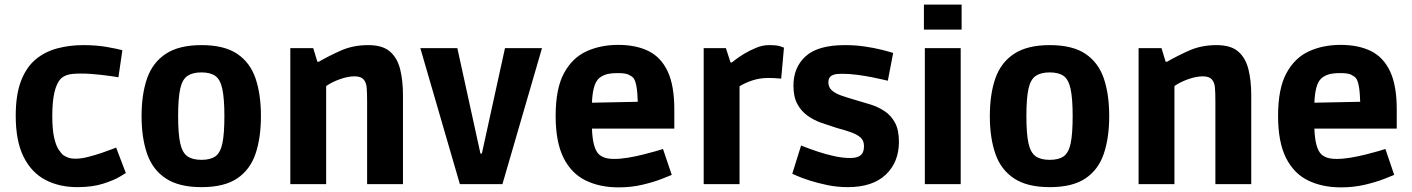

<svg xmlns="http://www.w3.org/2000/svg" viewBox="-20 -796 6106 830"><path d="M314 13Q236 13 176 -18.5Q116 -50 82 -118Q48 -186 48 -296Q48 -387 71 -446.5Q94 -506 134.5 -539.5Q175 -573 228 -587Q281 -601 340 -601Q396 -601 441.5 -593Q487 -585 509 -579L492 -462Q463 -467 416.5 -472.5Q370 -478 329 -478Q287 -478 269.5 -471.5Q252 -465 243 -456Q206 -417 206 -296Q206 -238 213.5 -203.5Q221 -169 232.5 -151Q244 -133 254 -125Q260 -121 272.5 -115.5Q285 -110 307 -110Q331 -110 360.5 -117.5Q390 -125 418 -134.5Q446 -144 464 -151Q482 -158 482 -158L524 -48Q524 -48 498.5 -32.5Q473 -17 426 -2Q379 13 314 13Z M851 13Q754 13 697 -24.5Q640 -62 616 -131Q592 -200 592 -294Q592 -389 616 -457.5Q640 -526 697 -563.5Q754 -601 851 -601Q949 -601 1005 -563.5Q1061 -526 1084.5 -457.5Q1108 -389 1108 -294Q1108 -200 1084.5 -131Q1061 -62 1005 -24.5Q949 13 851 13ZM851 -105Q890 -105 911.5 -120.5Q933 -136 941.5 -177Q950 -218 950 -294Q950 -371 941 -412Q932 -453 910.5 -468Q889 -483 851 -483Q813 -483 790.5 -468Q768 -453 759 -412Q750 -371 750 -294Q750 -218 759 -177Q768 -136 790 -120.5Q812 -105 851 -105Z M1235 0V-588H1334L1352 -529H1358Q1399 -553 1452.5 -577Q1506 -601 1572 -601Q1634 -601 1666 -573Q1698 -545 1710 -496Q1722 -447 1722 -385V0H1567V-356Q1567 -397 1565 -418Q1563 -439 1553 -451Q1541 -466 1513 -466Q1484 -466 1449 -453.5Q1414 -441 1390 -424V0Z M1968 0 1797 -588H1957L2057 -132H2063L2163 -588H2323L2152 0Z M2654 14Q2573 14 2511.5 -16Q2450 -46 2416 -114Q2382 -182 2382 -295Q2382 -413 2418 -479.5Q2454 -546 2515 -574Q2576 -602 2652 -602Q2730 -602 2784 -575Q2838 -548 2866.5 -487Q2895 -426 2895 -323V-240H2539Q2542 -153 2570 -128Q2580 -119 2595.5 -114Q2611 -109 2636 -109Q2663 -109 2696 -114.5Q2729 -120 2760.5 -128Q2792 -136 2815 -142.5Q2838 -149 2846 -152L2884 -40Q2875 -36 2840.5 -22.5Q2806 -9 2757.5 2.5Q2709 14 2654 14ZM2566 -454Q2542 -429 2539 -352L2737 -356Q2735 -436 2719 -458Q2712 -466 2698 -473Q2684 -480 2652 -480Q2614 -480 2595 -472.5Q2576 -465 2566 -454Z M3022 0V-588H3118L3138 -526H3144Q3144 -526 3158.5 -537.5Q3173 -549 3197 -563.5Q3221 -578 3249 -589.5Q3277 -601 3304 -601Q3339 -601 3354 -595.5Q3369 -590 3369 -590L3357 -456Q3357 -456 3339.5 -457.5Q3322 -459 3302 -459Q3264 -459 3231.5 -448Q3199 -437 3177 -423V0Z M3645 13Q3599 13 3556 4Q3513 -5 3479 -16Q3445 -27 3425 -36Q3405 -45 3405 -45L3443 -167Q3443 -167 3463.5 -159Q3484 -151 3517 -140Q3550 -129 3586.5 -121Q3623 -113 3654 -113Q3685 -113 3698 -123Q3715 -135 3715 -164Q3715 -189 3699 -202.5Q3683 -216 3656.5 -225Q3630 -234 3597 -243Q3565 -253 3532 -264.5Q3499 -276 3471.5 -295.5Q3444 -315 3427 -346Q3410 -377 3410 -426Q3410 -505 3463 -553Q3516 -601 3633 -601Q3677 -601 3718 -595Q3759 -589 3791 -581Q3823 -573 3841 -567L3818 -447Q3818 -447 3799 -451.5Q3780 -456 3750 -462Q3720 -468 3686 -472.5Q3652 -477 3622 -477Q3597 -477 3587 -474Q3577 -471 3572 -467Q3568 -464 3564.5 -457.5Q3561 -451 3561 -440Q3561 -418 3577 -404.5Q3593 -391 3619.5 -382Q3646 -373 3677 -364Q3709 -355 3742.5 -344.5Q3776 -334 3804 -315.5Q3832 -297 3849 -265.5Q3866 -234 3866 -183Q3866 -95 3809 -41Q3752 13 3645 13Z M3974 -668V-776H4137V-668ZM3978 0V-588H4133V0Z M4518 13Q4421 13 4364 -24.5Q4307 -62 4283 -131Q4259 -200 4259 -294Q4259 -389 4283 -457.5Q4307 -526 4364 -563.5Q4421 -601 4518 -601Q4616 -601 4672 -563.5Q4728 -526 4751.5 -457.5Q4775 -389 4775 -294Q4775 -200 4751.5 -131Q4728 -62 4672 -24.5Q4616 13 4518 13ZM4518 -105Q4557 -105 4578.5 -120.5Q4600 -136 4608.5 -177Q4617 -218 4617 -294Q4617 -371 4608 -412Q4599 -453 4577.5 -468Q4556 -483 4518 -483Q4480 -483 4457.5 -468Q4435 -453 4426 -412Q4417 -371 4417 -294Q4417 -218 4426 -177Q4435 -136 4457 -120.5Q4479 -105 4518 -105Z M4902 0V-588H5001L5019 -529H5025Q5066 -553 5119.5 -577Q5173 -601 5239 -601Q5301 -601 5333 -573Q5365 -545 5377 -496Q5389 -447 5389 -385V0H5234V-356Q5234 -397 5232 -418Q5230 -439 5220 -451Q5208 -466 5180 -466Q5151 -466 5116 -453.5Q5081 -441 5057 -424V0Z M5777 14Q5696 14 5634.5 -16Q5573 -46 5539 -114Q5505 -182 5505 -295Q5505 -413 5541 -479.5Q5577 -546 5638 -574Q5699 -602 5775 -602Q5853 -602 5907 -575Q5961 -548 5989.5 -487Q6018 -426 6018 -323V-240H5662Q5665 -153 5693 -128Q5703 -119 5718.5 -114Q5734 -109 5759 -109Q5786 -109 5819 -114.5Q5852 -120 5883.5 -128Q5915 -136 5938 -142.5Q5961 -149 5969 -152L6007 -40Q5998 -36 5963.5 -22.5Q5929 -9 5880.5 2.5Q5832 14 5777 14ZM5689 -454Q5665 -429 5662 -352L5860 -356Q5858 -436 5842 -458Q5835 -466 5821 -473Q5807 -480 5775 -480Q5737 -480 5718 -472.5Q5699 -465 5689 -454Z"/></svg>

Font: Ruda SemiBold
Style: Bold
Weight: 900
Designer: Mariela Monsalve and Angelina Sanchez
Foundry: Mariela Monsalve and Angelina Sanchez
Version: Version 2.000